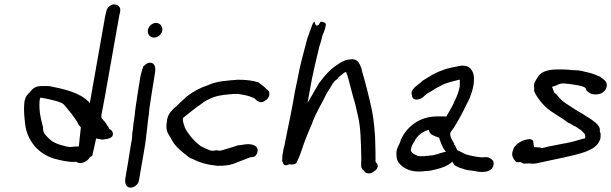

<svg xmlns="http://www.w3.org/2000/svg" viewBox="-20 -781 2798 879"><path d="M91 -307C88 -275 92 -240 95 -215C99 -174 115 -142 137 -114C159 -88 189 -67 227 -55C254 -48 291 -38 324 -40H325L328 -41C347 -27 370 -38 384 -51C387 -54 389 -58 392 -62L402 -67C409 -95 413 -116 420 -147C430 -145 439 -144 448 -142H449C467 -144 498 -146 497 -169C496 -180 490 -186 481 -190C479 -194 476 -202 470 -207C464 -222 452 -230 444 -242C445 -245 444 -249 444 -253C450 -281 455 -313 461 -343L525 -704C526 -712 528 -719 530 -726V-727C533 -742 527 -757 510 -760C490 -765 470 -748 467 -730C465 -721 463 -713 461 -704L391 -308C390 -309 389 -313 387 -315H386C345 -357 276 -373 204 -387H170C141 -387 129 -375 114 -356C99 -344 92 -325 91 -307ZM161 -318 163 -330C164 -332 166 -334 167 -334C179 -331 198 -329 211 -325C236 -319 260 -314 273 -302C295 -275 323 -244 339 -212V-211L350 -198V-196C347 -166 343 -137 341 -110H320C312 -109 306 -108 301 -108C297 -108 292 -109 286 -110C246 -119 219 -129 199 -152H198V-153C185 -165 176 -176 177 -198V-199C167 -235 158 -272 161 -318Z M657 -644C654 -625 666 -609 686 -609C703 -609 720 -624 723 -641C726 -660 713 -676 694 -676C677 -676 660 -661 657 -644ZM623 -432C615 -385 608 -338 601 -291C599 -279 598 -267 597 -256L595 -241L591 -216C590 -201 588 -182 585 -167V-166C585 -159 585 -154 584 -145L580 -123C575 -91 570 -60 565 -30L554 34C551 53 554 78 578 78C595 78 613 63 616 46L629 -30C635 -62 640 -93 645 -123L647 -140C648 -145 649 -149 649 -156C651 -167 652 -185 654 -197V-198C655 -210 657 -221 658 -233C659 -241 660 -250 662 -259V-260C662 -267 663 -276 664 -285C671 -329 677 -374 685 -418L689 -444C693 -465 693 -494 666 -494C656 -494 647 -488 642 -481C642 -482 636 -479 636 -477V-476C631 -462 626 -447 623 -432Z M744 -223C738 -190 745 -174 759 -154C764 -146 769 -135 775 -126C790 -105 814 -85 834 -70C841 -64 850 -56 863 -53C891 -37 932 -26 975 -22C1004 -22 1025 -23 1048 -31C1073 -40 1101 -52 1126 -61L1138 -62C1151 -65 1157 -76 1159 -87C1164 -113 1137 -121 1115 -121C1099 -121 1086 -116 1072 -116H1070C1046 -107 1015 -99 989 -91C984 -91 978 -92 971 -93H969C964 -92 959 -91 955 -91C951 -91 947 -91 944 -92C929 -97 913 -105 899 -112C870 -134 845 -162 827 -195C823 -208 816 -224 817 -239L820 -243C846 -263 871 -285 900 -304C919 -320 934 -326 960 -337C987 -346 1017 -348 1051 -351H1070C1089 -348 1108 -345 1125 -339C1130 -336 1136 -334 1142 -333C1144 -331 1146 -329 1149 -327C1153 -322 1165 -313 1177 -313H1178C1183 -314 1189 -316 1194 -321C1204 -326 1212 -336 1213 -347C1215 -359 1211 -367 1201 -372C1191 -384 1177 -393 1164 -403L1163 -404C1136 -413 1104 -416 1069 -416C1019 -412 973 -410 932 -391C896 -379 866 -363 836 -340H835V-339C822 -326 805 -313 792 -299C771 -280 745 -260 744 -223Z M1274 -76C1272 -67 1273 -58 1272 -49C1271 -44 1272 -42 1276 -35C1278 -22 1292 -22 1304 -29C1309 -28 1316 -28 1321 -28C1325 -28 1336 -33 1336 -33C1350 -60 1361 -92 1371 -123C1373 -127 1374 -130 1375 -134C1377 -138 1379 -145 1381 -150C1388 -168 1398 -190 1408 -214C1424 -262 1456 -311 1477 -356C1490 -374 1499 -394 1511 -409H1512V-410C1515 -413 1515 -413 1518 -414L1519 -415L1521 -417C1523 -419 1526 -422 1528 -423H1529V-426C1533 -430 1537 -434 1542 -437C1548 -442 1555 -449 1564 -452C1573 -434 1577 -410 1584 -386L1587 -374C1593 -351 1599 -328 1606 -306C1610 -290 1613 -274 1617 -258C1632 -201 1632 -132 1634 -63V-45C1634 -35 1629 -8 1645 -1C1653 15 1676 19 1694 2C1713 -8 1713 -31 1701 -37C1700 -39 1699 -42 1699 -46C1700 -50 1699 -54 1699 -59C1700 -89 1697 -127 1697 -159L1693 -204C1691 -228 1687 -252 1683 -275C1670 -336 1655 -395 1638 -453L1633 -474H1632C1628 -485 1624 -496 1613 -504C1599 -514 1576 -509 1561 -505C1550 -501 1539 -495 1526 -486C1493 -465 1466 -435 1443 -403H1442C1422 -369 1406 -341 1388 -310L1409 -425C1420 -475 1431 -524 1442 -568C1447 -585 1452 -596 1455 -615C1461 -631 1470 -648 1472 -670V-671C1469 -677 1460 -683 1447 -681C1437 -658 1424 -658 1420 -682C1417 -680 1414 -677 1412 -673L1408 -663C1406 -656 1403 -650 1400 -641C1399 -639 1398 -638 1397 -633C1394 -625 1391 -614 1387 -605C1372 -546 1353 -483 1342 -418C1337 -398 1334 -377 1329 -356L1320 -304C1317 -285 1312 -266 1309 -247C1305 -224 1299 -203 1296 -184C1293 -171 1291 -160 1289 -149C1286 -138 1285 -127 1283 -117L1278 -99Z M1795 -86C1794 -66 1796 -47 1807 -34C1826 -11 1859 7 1906 4C1914 4 1921 3 1929 2C1947 2 1965 -3 1981 -7C2005 -13 2033 -23 2051 -41C2053 -35 2058 -29 2062 -24C2071 -19 2083 -12 2098 -9C2111 -2 2134 -1 2153 2C2183 10 2235 11 2240 -29C2241 -33 2239 -37 2238 -41L2239 -43C2232 -51 2219 -65 2196 -61H2187C2185 -60 2183 -60 2183 -60L2182 -61L2164 -63L2147 -66C2136 -68 2121 -72 2111 -75C2099 -80 2087 -88 2074 -93C2071 -99 2067 -105 2065 -111V-113C2063 -116 2060 -117 2059 -121L2060 -122C2051 -140 2041 -148 2041 -172C2045 -179 2050 -187 2056 -194V-195H2057C2079 -230 2097 -264 2116 -303L2130 -331C2138 -352 2144 -369 2148 -393C2150 -404 2149 -414 2150 -423V-424C2149 -456 2131 -485 2089 -480C2055 -473 2029 -470 1999 -457C1966 -445 1942 -428 1914 -411H1913V-410C1902 -396 1854 -374 1866 -345C1868 -314 1907 -324 1922 -341C1932 -351 1940 -356 1957 -365C1970 -374 1986 -383 1999 -389V-390H2000C2023 -403 2051 -407 2082 -416H2085V-407V-392V-386C2080 -360 2071 -337 2060 -316V-315C2051 -293 2035 -269 2023 -247C2022 -247 2018 -248 2015 -248H1981C1903 -248 1844 -204 1815 -141C1813 -136 1813 -131 1811 -128C1804 -114 1798 -104 1795 -87ZM1861 -96 1862 -101C1863 -108 1870 -123 1875 -130H1876V-131C1888 -159 1912 -177 1943 -187C1943 -187 1944 -182 1945 -180C1949 -164 1970 -158 1989 -151L1991 -149C1997 -129 2006 -105 2019 -89H2020C2021 -89 2021 -88 2022 -87C1998 -82 1972 -69 1949 -69L1943 -68L1928 -67L1923 -66H1912C1909 -65 1906 -65 1903 -66H1902C1897 -66 1891 -66 1889 -69H1888L1887 -70H1886V-71C1879 -73 1873 -76 1870 -80C1865 -83 1860 -88 1861 -96Z M2325 -79C2323 -63 2335 -48 2342 -40C2349 -37 2356 -39 2362 -39C2365 -37 2373 -36 2376 -32H2377C2386 -32 2394 -32 2405 -33C2426 -28 2450 -37 2468 -40C2532 -55 2599 -65 2660 -86C2691 -99 2717 -110 2729 -147V-150C2728 -152 2730 -154 2730 -156V-157L2729 -158L2730 -164C2730 -170 2729 -173 2726 -180C2729 -197 2718 -209 2708 -218C2687 -236 2668 -246 2645 -261C2619 -275 2595 -292 2570 -308C2552 -319 2538 -336 2525 -352H2524L2517 -357C2517 -360 2516 -362 2515 -363C2513 -370 2511 -376 2507 -383C2517 -387 2527 -389 2537 -395C2539 -395 2545 -398 2548 -398C2552 -398 2552 -399 2552 -399H2562C2564 -399 2567 -398 2570 -398C2574 -398 2577 -397 2584 -397C2612 -392 2640 -391 2658 -380C2659 -379 2665 -374 2664 -370V-368C2672 -358 2688 -347 2710 -349C2732 -349 2754 -362 2758 -387V-388C2760 -410 2741 -419 2729 -428H2728L2729 -429C2711 -437 2690 -446 2669 -450L2656 -453C2648 -456 2636 -458 2626 -459C2619 -459 2610 -460 2600 -460L2591 -461L2581 -462C2573 -462 2565 -463 2557 -463H2534C2499 -463 2458 -458 2441 -426C2437 -420 2433 -415 2429 -406L2428 -405C2428 -405 2427 -402 2426 -398C2425 -390 2423 -384 2426 -377L2425 -366C2429 -352 2443 -332 2450 -323L2462 -308C2477 -290 2499 -273 2519 -261L2537 -249C2549 -241 2561 -235 2570 -227L2583 -218L2587 -217L2601 -209L2608 -204L2613 -203C2620 -198 2629 -193 2635 -188H2636C2642 -185 2648 -176 2656 -169C2657 -166 2660 -162 2659 -158V-157L2660 -156L2658 -149L2659 -148C2636 -143 2618 -136 2596 -131L2568 -125C2560 -124 2550 -122 2541 -120C2524 -116 2507 -114 2490 -110C2483 -109 2462 -101 2457 -104V-105H2456C2454 -105 2452 -106 2446 -106C2443 -107 2437 -107 2433 -107H2425C2424 -115 2422 -127 2421 -133L2422 -135C2419 -139 2414 -143 2406 -144H2405C2376 -144 2334 -122 2328 -91C2327 -89 2325 -85 2325 -79Z"/></svg>

Font: Scribbler
Style: BdIta
Weight: 700
Designer: Mew Too
Foundry: Cannot Into Space Fonts
Version: Version 1.001